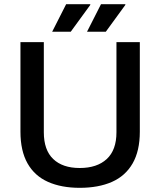

<svg xmlns="http://www.w3.org/2000/svg" viewBox="-20 -888 768 920"><path d="M362 12Q274 12 210 -16.5Q146 -45 112 -105Q78 -165 78 -257V-686H190V-254Q190 -169 235 -126Q280 -83 362 -83Q445 -83 491.5 -126Q538 -169 538 -254V-686H650V-257Q650 -165 615.5 -105Q581 -45 516.5 -16.5Q452 12 362 12ZM397 -736 464 -868H580L581 -865L487 -736ZM230 -736 297 -868H412L413 -865L319 -736Z"/></svg>

Font: Archivo SemiBold Medium
Style: Regular
Weight: 500
Version: Version 2.001